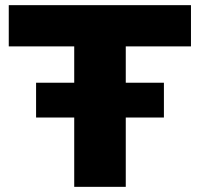

<svg xmlns="http://www.w3.org/2000/svg" viewBox="-20 -725 775 745"><path d="M268 0V-545H14V-705H721V-545H468V0ZM120 -269V-404H616V-269Z"/></svg>

Font: Nunito Sans 10pt SemiExpanded Black
Style: Regular
Weight: 900
Width: 6
Designer: Vernon Adams
Foundry: Vernon Adams
Version: Version 3.101;gftools[0.9.27]